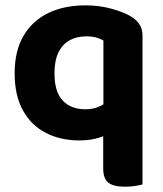

<svg xmlns="http://www.w3.org/2000/svg" viewBox="-20 -515 617 725"><path d="M518.1 -72.9 370.5 -73.1V-362Q360.3 -368.4 343.9 -373.1Q327.6 -377.8 306.2 -377.8Q270.1 -377.8 242.9 -362.9Q215.8 -347.9 200.8 -317Q185.7 -286.2 185.7 -237.9Q185.7 -167.9 216.9 -135.2Q248.2 -102.4 302.2 -102.4Q329.8 -102.4 350.7 -111.1Q371.6 -119.8 385.6 -131.5V-8.3Q367.8 1.9 340.4 8.6Q312.9 15.3 280.3 15.3Q209.2 15.3 153.9 -12.8Q98.6 -40.8 67 -97.3Q35.3 -153.9 35.3 -237.9Q35.3 -323.4 69.1 -380.3Q102.9 -437.2 162.8 -466Q222.8 -494.8 302.7 -494.8Q356.8 -494.8 404.2 -481.2Q451.5 -467.7 477.5 -451Q496.3 -438.9 507.2 -422.1Q518.1 -405.3 518.1 -380.5ZM369.7 -91.7 518.1 -92.2V181.5Q508.6 184.2 490.5 187.1Q472.4 190 451.5 190Q409 190 389.3 174.9Q369.7 159.8 369.7 120.3Z"/></svg>

Font: Baloo Paaji 2
Style: Regular
Weight: 400
Designer: Shuchita Grover, Noopur Datye and Ek Type
Foundry: Ek Type
Version: Version 1.700